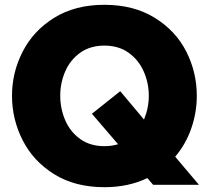

<svg xmlns="http://www.w3.org/2000/svg" viewBox="-20 -770 869 800"><path d="M809 0H618L594 -28Q515 10 415 10Q293 10 206 -44Q119 -98 74.5 -185.5Q30 -273 30 -371Q30 -468 74.5 -555Q119 -642 206 -696Q293 -750 415 -750Q537 -750 624.5 -696Q712 -642 756 -555.5Q800 -469 800 -371Q800 -301 777 -235Q754 -169 710 -117ZM472 -169 363 -296 481 -390 580 -272Q600 -320 600 -371Q600 -425 578.5 -473Q557 -521 515.5 -550.5Q474 -580 415 -580Q356 -580 314.5 -550.5Q273 -521 252 -473Q231 -425 231 -371Q231 -317 252 -268.5Q273 -220 314.5 -190.5Q356 -161 415 -161Q445 -161 472 -169Z"/></svg>

Font: Be Vietnam Black
Style: Regular
Weight: 900
Designer: Lam Bao; Tony Le; Vietanh Nguyen
Foundry: Yellow Type Foundry
Version: Version 5.000